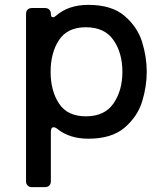

<svg xmlns="http://www.w3.org/2000/svg" viewBox="-20 -557 673 789"><path d="M583 -262Q583 -201 564 -139.5Q545 -78 492 -32.5Q439 13 343 13Q266 13 216 -27Q208 -34 200 -34Q189 -34 189 -15V188Q189 199 182.5 205.5Q176 212 165 212H111Q100 212 93.5 205.5Q87 199 87 188V-500Q87 -511 93.5 -517.5Q100 -524 111 -524H165Q176 -524 182.5 -517.5Q189 -511 189 -500Q189 -486 198 -486Q203 -486 210 -492Q261 -537 343 -537Q439 -537 492 -491.5Q545 -446 564 -384.5Q583 -323 583 -262ZM483 -262Q483 -339 446.5 -392Q410 -445 333 -445Q257 -445 222.5 -392.5Q188 -340 188 -262Q188 -184 222.5 -131.5Q257 -79 333 -79Q410 -79 446.5 -132Q483 -185 483 -262Z"/></svg>

Font: Shippori Gochic B2 Bold
Style: Regular
Weight: 700
Designer: FONTDASU
Foundry: FONTDASU / Google Inc. / but / Adobe
Version: Version 1.130